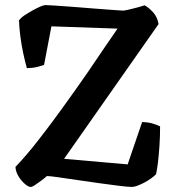

<svg xmlns="http://www.w3.org/2000/svg" viewBox="-20 -738 694 758"><path d="M101 0Q92 0 78 -12Q64 -24 53 -42Q42 -60 41 -79Q84 -124 130.5 -183.5Q177 -243 226.5 -311.5Q276 -380 326 -452Q356 -497 386 -540.5Q416 -584 444 -625L183 -634L154 -482Q145 -478 126 -473.5Q107 -469 86 -469Q79 -494 72 -526.5Q65 -559 60.5 -593.5Q56 -628 55 -657Q61 -667 76 -677Q91 -687 108 -696.5Q125 -706 139 -712Q153 -718 159 -718Q167 -718 197 -716Q227 -714 267.5 -711Q308 -708 349 -704.5Q390 -701 422 -699Q454 -697 466 -696Q476 -697 492.5 -701Q509 -705 526 -709.5Q543 -714 551 -717Q566 -709 583.5 -690.5Q601 -672 606 -643L233 -111L484 -89L541 -256Q564 -256 583.5 -250Q603 -244 612 -239Q612 -198 609.5 -161.5Q607 -125 603.5 -96Q600 -67 596 -50Q588 -42 575.5 -33Q563 -24 548.5 -16.5Q534 -9 521.5 -4.5Q509 0 501 0Q485 0 449.5 -4.5Q414 -9 370.5 -15Q327 -21 283.5 -27.5Q240 -34 208 -38.5Q176 -43 165 -43Q154 -33 141 -23.5Q128 -14 117.5 -7Q107 0 101 0Z"/></svg>

Font: Texturina Medium 12pt SemiBold
Style: Regular
Weight: 600
Version: Version 1.002